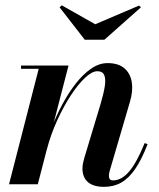

<svg xmlns="http://www.w3.org/2000/svg" viewBox="-20 -714 618 744"><path d="M383.5 10Q341.5 10 320.5 -8.5Q299.5 -27 299.5 -61.5Q299.5 -72 302 -83.2Q304.5 -94.5 307 -103L370 -312Q381.5 -351 386 -379.2Q390.5 -407.5 384 -422.8Q377.5 -438 357 -438Q337 -438 310 -413Q283 -388 254.8 -345Q226.5 -302 201.5 -247.2Q176.5 -192.5 161 -133H152Q163 -174.5 180.8 -220.5Q198.5 -266.5 222.2 -310.8Q246 -355 274.2 -391Q302.5 -427 333.5 -448.2Q364.5 -469.5 396.5 -469.5Q439 -469.5 462.2 -449.2Q485.5 -429 490.8 -395Q496 -361 483.5 -319.5L405 -51.5Q403.5 -47 402.8 -42Q402 -37 402 -33Q402 -24.5 405.5 -19.8Q409 -15 418 -15Q451 -15 480.5 -49.5Q510 -84 540.5 -159.5L552 -155.5Q529 -96 504.2 -59.8Q479.5 -23.5 450.2 -6.8Q421 10 383.5 10ZM15 0 130 -447.5H61.5V-460H245.5L126.5 0ZM308.5 -560 211 -685.5 219 -693.5 349 -620 519 -692.5 526 -685.5 384.5 -560Z"/></svg>

Font: Bodoni Moda 18pt SemiBold
Style: Italic
Weight: 600
Italic angle: -13°
Designer: Owen Earl
Foundry: indestructible type
Version: Version 2.005